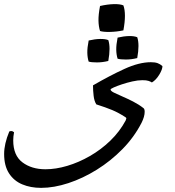

<svg xmlns="http://www.w3.org/2000/svg" viewBox="-60 -581 846 929"><path d="M675 -182Q669 -186 659 -189.5Q649 -193 629 -193Q607 -193 580.5 -187Q554 -181 530 -173Q506 -165 490.5 -158Q475 -151 475 -148Q475 -141 491 -133Q507 -125 531.5 -114.5Q556 -104 583.5 -90Q611 -76 634 -58Q640 -54 640 -40Q640 -17 625 13Q589 83 532.5 140.5Q476 198 408.5 240Q341 282 271 305Q201 328 139 328Q88 328 47.5 311Q7 294 -16.5 257.5Q-40 221 -40 164Q-40 115 -15 55Q-9 53 -5 53Q1 53 8 59Q6 69 5 79Q4 89 4 98Q4 171 48.5 204.5Q93 238 160 238Q210 238 265.5 221.5Q321 205 375 174Q429 143 474 99.5Q519 56 548 2Q550 -3 551 -7Q552 -11 547 -14Q513 -36 483 -48.5Q453 -61 406 -76Q396 -92 393 -117.5Q390 -143 390 -168Q471 -215 542 -247.5Q613 -280 670 -280Q690 -280 702.5 -275.5Q715 -271 726 -261Q726 -245 710.5 -219.5Q695 -194 675 -182ZM424 -431Q417 -453 416.5 -481.5Q416 -510 424 -552Q459 -560 489.5 -561Q520 -562 537 -555Q552 -514 537 -434Q503 -427 471 -426.5Q439 -426 424 -431ZM369 -283Q363 -302 362.5 -326Q362 -350 369 -385Q399 -392 424 -392.5Q449 -393 464 -387Q476 -352 464 -286Q436 -279 409 -279Q382 -279 369 -283ZM509 -297Q503 -316 502.5 -340Q502 -364 509 -399Q539 -406 564 -406.5Q589 -407 604 -401Q616 -366 604 -300Q576 -293 549 -293Q522 -293 509 -297Z"/></svg>

Font: Ruwudu
Style: Regular
Weight: 400
Designer: Becca Hirsbrunner Spalinger
Foundry: SIL International
Version: Version 3.000